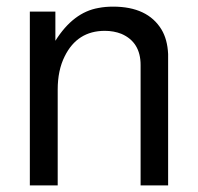

<svg xmlns="http://www.w3.org/2000/svg" viewBox="-20 -559 596 579"><path d="M70 -524H147V-436Q201 -522 277 -535Q287 -537 298 -538Q309 -539 321 -539Q425 -539 467 -470Q485 -440 487 -396V0H404V-363Q404 -432 346 -457Q323 -466 296 -466Q213 -466 175 -389Q154 -347 154 -289V0H70Z"/></svg>

Font: Ekushey Bangla
Style: Regular
Weight: 400
Designer: Al Mamun Sumon
Foundry: Al Mamun Sumon
Version: Version 1.0